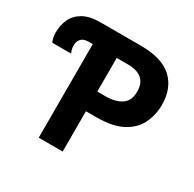

<svg xmlns="http://www.w3.org/2000/svg" viewBox="-156 -881 1061 1048"><g transform="rotate(30 375.0 -357.0)"><path d="M212 0V-590H186Q154 -590 139.5 -573.5Q125 -557 125 -534Q125 -517 128.5 -505.5Q132 -494 135 -486H17Q13 -494 9 -509Q5 -524 5 -544Q5 -590 22.5 -628.5Q40 -667 81 -690.5Q122 -714 190 -714H440Q578 -714 641.5 -654.5Q705 -595 705 -491Q705 -428 679 -374Q653 -320 592.5 -287Q532 -254 428 -254H363V0ZM363 -378H413Q477 -378 514.5 -403.5Q552 -429 552 -486Q552 -590 432 -590H363Z"/></g></svg>

Font: Noto Sans
Style: Bold
Weight: 700
Designer: Monotype Design Team
Foundry: Monotype Imaging Inc.
Version: Version 2.000;GOOG;noto-source:20170915:90ef993387c0; ttfaut